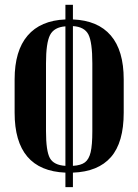

<svg xmlns="http://www.w3.org/2000/svg" viewBox="-20 -750 575 801"><path d="M252.9 30.8V-29.8Q41 -38.6 41 -279.8V-418.9Q41 -538.1 95 -601.3Q148.9 -664.6 252.9 -668.9V-730H284.2V-668.9Q388.7 -664.6 442.4 -601.8Q496.1 -539.1 496.1 -418.9V-279.8Q496.1 -155.8 442.9 -94.7Q389.6 -33.7 284.2 -29.8V30.8ZM284.2 -641.1V-58.1Q317.9 -60.1 334.5 -72.8Q351.1 -85.4 358.2 -115Q365.2 -144.5 365.2 -203.1V-485.8Q365.2 -573.7 348.9 -606Q332.5 -638.2 284.2 -641.1ZM171.9 -485.8V-203.1Q171.9 -119.6 188.2 -90.3Q204.6 -61 252.9 -58.1V-640.1Q205.6 -636.7 188.7 -603.8Q171.9 -570.8 171.9 -485.8Z"/></svg>

Font: Moniqa Black Heading
Style: Regular
Weight: 900
Designer: Rajesh Rajput
Foundry: Rajesh Rajput
Version: Version 1.000